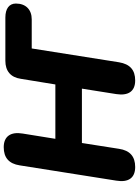

<svg xmlns="http://www.w3.org/2000/svg" viewBox="126 -880 763 1056"><g transform="rotate(-90 508.0 -352.5)"><path d="M117 9C175 9 208 -20 217 -80L249 -284H548L518 -95C508 -30 532 9 593 9C651 9 683 -20 693 -80L769 -560H929C983 -560 1016 -593 1016 -647C1016 -684 988 -705 939 -705H701C645 -705 610 -676 602 -620L571 -430H272L301 -610C312 -675 286 -714 226 -714C168 -714 135 -685 126 -626L42 -95C31 -29 56 9 117 9Z"/></g></svg>

Font: SN Pro Heavy
Style: Italic
Weight: 800
Italic angle: -9°
Designer: Tobias Whetton
Foundry: Supernotes
Version: Version 1.001;Glyphs 3.2 (3249)